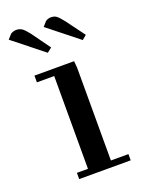

<svg xmlns="http://www.w3.org/2000/svg" viewBox="-138 -690 555 749"><g transform="rotate(-20 139.0 -315.5)"><path d="M-14.2 -605 2.9 -624Q13.7 -630.9 25.9 -630.9Q40 -630.9 50 -623.8Q60.1 -616.7 75.2 -597.2L130.9 -520L111.8 -504.9ZM32.2 -411.1V-439H196.8L199.2 -411.1V-25.9H272V0H58.1V-25.9H104V-411.1ZM130.9 -605 147.9 -624Q157.7 -630.9 169.9 -630.9Q184.1 -630.9 193.1 -624Q202.1 -617.2 217.8 -597.2L274.9 -520L256.8 -504.9Z"/></g></svg>

Font: Dehuti
Style: Bold
Weight: 700
Version: Version 1.2